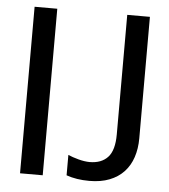

<svg xmlns="http://www.w3.org/2000/svg" viewBox="-49 -682 647 733"><g transform="rotate(5 275.0 -316.0)"><path d="M231.9 -85.9Q239.7 -82.5 250.2 -78.9Q260.7 -75.2 272 -72.3Q283.2 -69.3 294.4 -67.6Q305.7 -65.9 314.9 -65.9Q359.9 -65.9 384.5 -92.3Q409.2 -118.7 409.2 -180.2V-638.2H496.1V-172.9Q496.1 -132.8 485.1 -99.9Q474.1 -66.9 452.1 -43.5Q430.2 -20 397.2 -7.1Q364.3 5.9 319.8 5.9Q270.5 5.9 231.9 -7.8ZM141.1 0H54.2V-638.2H141.1Z"/></g></svg>

Font: Code New Roman
Style: Regular
Weight: 400
Monospace: yes
Designer: Sam Radian
Foundry: Code New Roman
Version: Version 2.00 November 29, 2014